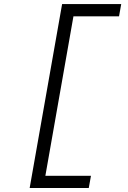

<svg xmlns="http://www.w3.org/2000/svg" viewBox="-20 -818 626 942"><path d="M125.5 104.5 284.7 -797.9H574.7L564 -737.8H340.3L202.6 44.4H426.3L415.5 104.5Z"/></svg>

Font: Cascadia Code Light
Style: Italic
Weight: 300
Italic angle: -10°
Monospace: yes
Designer: Aaron Bell
Foundry: Saja Typeworks
Version: Version 2404.023; ttfautohint (v1.8.4)